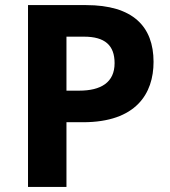

<svg xmlns="http://www.w3.org/2000/svg" viewBox="-20 -734 668 754"><path d="M318 -714H90V0H241V-254H306C514 -254 583 -366 583 -491C583 -630 502 -714 318 -714ZM310 -590C392 -590 430 -556 430 -486C430 -410 376 -378 291 -378H241V-590Z"/></svg>

Font: Noto Sans Gunjala Gondi
Style: Bold
Weight: 700
Designer: Ek Type
Foundry: Ek Type
Version: Version 1.004